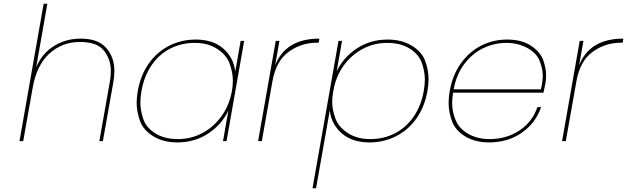

<svg xmlns="http://www.w3.org/2000/svg" viewBox="-20 -760 3377 1034"><path d="M414 -552Q509 -552 552.5 -501.5Q596 -451 596 -379Q596 -350 590 -315L534 0H515L571 -317Q577 -349 577 -377Q577 -440 540 -487Q503 -534 411 -534Q315 -534 246 -471.5Q177 -409 156 -287L105 0H85L215 -740H235L175 -398Q207 -473 271 -512.5Q335 -552 414 -552Z M722 -270Q737 -355 781 -417.5Q825 -480 891 -513.5Q957 -547 1034 -547Q1127 -547 1182.5 -498.5Q1238 -450 1247 -375L1276 -540H1295L1200 0H1181L1210 -165Q1175 -90 1102 -41.5Q1029 7 936 7Q859 7 805 -26.5Q751 -60 733.5 -110Q716 -160 716 -205Q716 -236 722 -270ZM1229 -270Q1234 -299 1234 -326Q1234 -369 1217 -416.5Q1200 -464 1150 -496.5Q1100 -529 1030 -529Q956 -529 896 -498Q836 -467 796 -408.5Q756 -350 742 -270Q736 -237 736 -207Q736 -166 751.5 -119.5Q767 -73 816 -42Q865 -11 939 -11Q1009 -11 1070 -43.5Q1131 -76 1173 -134.5Q1215 -193 1229 -270Z M1462 -409Q1519 -552 1700 -552L1696 -530H1687Q1602 -530 1534 -480.5Q1466 -431 1447 -321L1390 0H1370L1465 -540H1485Z M1793 -375Q1828 -450 1901 -498.5Q1974 -547 2067 -547Q2144 -547 2198.5 -513.5Q2253 -480 2270.5 -430Q2288 -380 2288 -335Q2288 -304 2282 -270Q2267 -185 2223 -122.5Q2179 -60 2113 -26.5Q2047 7 1970 7Q1877 7 1821 -41.5Q1765 -90 1756 -165L1682 254H1663L1803 -540H1822ZM2262 -270Q2268 -303 2268 -332Q2268 -374 2252 -420.5Q2236 -467 2187 -498Q2138 -529 2064 -529Q1994 -529 1933 -496.5Q1872 -464 1830 -405.5Q1788 -347 1775 -270Q1769 -239 1769 -211Q1769 -170 1786 -123Q1803 -76 1853 -43.5Q1903 -11 1973 -11Q2047 -11 2107 -42Q2167 -73 2207.5 -131.5Q2248 -190 2262 -270Z M2616 -11Q2707 -11 2777 -57Q2847 -103 2874 -183H2894Q2865 -98 2790.5 -45.5Q2716 7 2613 7Q2538 7 2484.5 -26Q2431 -59 2413.5 -109Q2396 -159 2396 -205Q2396 -236 2402 -270Q2417 -355 2461.5 -418Q2506 -481 2571 -514Q2636 -547 2711 -547Q2790 -547 2840 -513.5Q2890 -480 2905.5 -436Q2921 -392 2921 -355Q2921 -335 2918 -315Q2911 -279 2907 -261H2420Q2415 -230 2415 -204Q2415 -157 2434.5 -111.5Q2454 -66 2503 -38.5Q2552 -11 2616 -11ZM2707 -529Q2643 -529 2584.5 -501.5Q2526 -474 2482.5 -418Q2439 -362 2423 -279H2893Q2903 -319 2903 -353Q2903 -389 2886.5 -431.5Q2870 -474 2820 -501.5Q2770 -529 2707 -529Z M3099 -409Q3156 -552 3337 -552L3333 -530H3324Q3239 -530 3171 -480.5Q3103 -431 3084 -321L3027 0H3007L3102 -540H3122Z"/></svg>

Font: Fz Poppins Thin
Style: Italic
Weight: 100
Italic angle: -10°
Designer: Ninad Kale (Devanagari), Jonny Pinhorn (Latin)
Foundry: Indian Type Foundry
Version: Vit hóa bi Vntype.Com & FontZin.Com